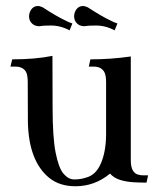

<svg xmlns="http://www.w3.org/2000/svg" viewBox="-20 -613 541 645"><path d="M233.4 12.7Q179.7 12.7 144.5 -16.1Q76.7 -72.3 73.7 -202.1Q73.2 -207 73.2 -337.4Q73.2 -360.4 67.4 -371.6Q57.1 -389.2 31.7 -389.2H15.1L21 -413.6Q98.1 -413.6 156.2 -425.3L156.7 -252Q156.7 -152.8 166.7 -101.1Q176.8 -49.3 193.1 -29.8Q209.5 -10.3 229 -10.3H231.9Q250 -10.3 268.1 -16.1Q301.8 -24.4 318.8 -63.7Q335.9 -103 336.4 -160.6V-337.4Q336.4 -360.4 330.1 -371.6Q319.8 -389.2 294.9 -389.2H278.3L283.7 -413.6Q352.1 -413.6 419.4 -423.3V-75.7Q419.4 -52.2 425.8 -41.3Q432.1 -30.3 441.7 -27.1Q451.2 -23.9 460.9 -23.9H477.5L472.2 0.5Q453.1 0.5 429.4 -0.7Q405.8 -2 384.5 -8.3Q363.3 -14.6 349.6 -29.8Q298.3 12.7 233.4 12.7ZM365.2 -511.2 350.1 -518.1Q326.7 -527.3 302.7 -527.3Q275.4 -527.3 262.7 -524.9Q256.3 -524.9 248 -527.8Q229 -537.6 229 -558.6Q229 -565.4 231.4 -571.8Q239.7 -592.8 259.3 -592.8Q265.1 -592.8 271 -589.8L274.9 -588.4Q322.8 -557.1 353.5 -543Q358.4 -541 361.3 -539.1L374.5 -534.2ZM213.9 -511.2 198.7 -518.1Q175.3 -527.3 151.4 -527.3Q124 -527.3 111.3 -524.9Q105 -524.9 96.7 -527.8Q77.6 -537.6 77.6 -558.6Q77.6 -565.4 80.1 -571.8Q88.4 -592.8 107.9 -592.8Q113.8 -592.8 119.6 -589.8L123.5 -588.4Q171.4 -557.1 202.1 -543Q207 -541 210 -539.1L223.1 -534.2Z"/></svg>

Font: Quaaykop
Style: Regular
Weight: 400
Designer: Tup Wanders
Foundry: Free font, DO NOT SELL
Version: Version 1.00;July 31, 2023;FontCreator 11.5.0.2430 64-bit